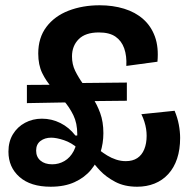

<svg xmlns="http://www.w3.org/2000/svg" viewBox="-20 -694 725 728"><path d="M172 14Q96 14 54 -23Q12 -60 12 -119Q12 -157 29 -185Q46 -213 75 -228.5Q104 -244 139 -244Q176 -244 209 -227.5Q242 -211 266 -180H275L276 -131Q251 -153 222.5 -162.5Q194 -172 174 -172Q150 -172 133.5 -159.5Q117 -147 117 -123Q117 -99 133.5 -85Q150 -71 178 -71Q203 -71 224.5 -83.5Q246 -96 259.5 -121.5Q273 -147 273 -185Q273 -227 258 -257.5Q243 -288 221.5 -312.5Q200 -337 177.5 -361.5Q155 -386 140 -417Q125 -448 125 -491Q125 -551 156 -592Q187 -633 240 -653.5Q293 -674 358 -674Q408 -674 450.5 -661Q493 -648 523 -621.5Q553 -595 567.5 -555Q582 -515 577 -460L459 -444Q461 -482 451 -510.5Q441 -539 418 -555Q395 -571 355 -571Q304 -571 278.5 -545.5Q253 -520 253 -480Q253 -450 265 -425.5Q277 -401 294.5 -376.5Q312 -352 330 -325Q348 -298 360 -265Q372 -232 372 -189Q372 -151 360.5 -115Q349 -79 325 -50Q301 -21 263 -3.5Q225 14 172 14ZM82 -303V-372L247 -373L250 -306ZM500 14Q452 14 417 -4.5Q382 -23 359 -47.5Q336 -72 324 -91L311 -97L333 -143Q344 -135 357.5 -124.5Q371 -114 386.5 -104.5Q402 -95 420 -89Q438 -83 457 -83Q483 -83 500.5 -94.5Q518 -106 527 -128Q536 -150 536 -179Q536 -192 534 -205Q532 -218 527.5 -232.5Q523 -247 516 -261L642 -274Q653 -248 658 -221.5Q663 -195 663 -171Q663 -127 651.5 -92.5Q640 -58 618 -34Q596 -10 566 2Q536 14 500 14ZM267 -310 264 -379 461 -381V-312Z"/></svg>

Font: Bricolage Grotesque 96pt ExtraBold 96pt SemiBold
Style: Regular
Weight: 600
Version: Version 1.001;gftools[0.9.33.dev8+g029e19f]